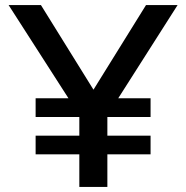

<svg xmlns="http://www.w3.org/2000/svg" viewBox="-20 -740 737 760"><path d="M121 -277H294V-203H121V-129H294V0H405V-129H576V-203H405V-277H576V-351H448L683 -720H558L350 -385L142 -720H14L251 -351H121Z"/></svg>

Font: Aspekta 500
Style: Regular
Weight: 500
Designer: Ivo Dolenc
Version: Version 2.100